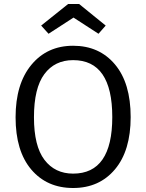

<svg xmlns="http://www.w3.org/2000/svg" viewBox="-20 -929 732 961"><path d="M346 -628Q254 -628 202 -558Q150 -488 150 -342Q150 -198 202.5 -129Q255 -60 346 -60Q542 -60 542 -343Q542 -628 346 -628ZM346 -700Q477 -700 555.5 -606.5Q634 -513 634 -343Q634 -175 555.5 -81.5Q477 12 346 12Q215 12 136.5 -80.5Q58 -173 58 -342Q58 -509 137 -604.5Q216 -700 346 -700ZM348 -841 223 -760 186 -801 321 -909H376L509 -801L473 -760Z"/></svg>

Font: FiraSans
Style: Regular
Weight: 350
Designer: Carrois Corporate & Edenspiekermann AG
Foundry: Carrois Corporate GbR & Edenspiekermann AG
Version: Version 3.106;PS 003.106;hotconv 1.0.70;makeotf.lib2.5.58329